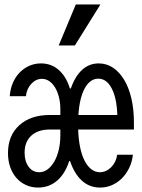

<svg xmlns="http://www.w3.org/2000/svg" viewBox="-20 -836 640 866"><path d="M151.6 10Q201.5 10 237.6 -21.2Q273.8 -52.4 292 -109.4H296.1Q315.4 -51.8 349.7 -20.9Q384 10 431.4 10Q459.8 10 485.1 -1.1Q510.4 -12.2 529.9 -31.7Q549.4 -51.2 562.7 -78.6Q576 -106 579.4 -138H508.6Q503.6 -103.6 481.1 -81.4Q458.5 -59.2 430.2 -59.2Q409 -59.2 391.6 -72.9Q374.1 -86.5 361.5 -111.3Q348.8 -136 341.4 -171.6Q334 -207.2 332.6 -251.8H584V-283.8Q584 -342.8 572.7 -391.6Q561.3 -440.5 540.2 -475.7Q519 -511 489.9 -530.5Q460.8 -550 425.4 -550Q382 -550 350.1 -520.7Q318.2 -491.4 299.6 -437H295.2Q279 -490.2 245.4 -520.1Q211.8 -550 164.8 -550Q136 -550 111.5 -538.9Q87 -527.8 68 -508.1Q49 -488.4 37.6 -461.2Q26.2 -434 24 -402H96.8Q100.6 -436.2 121.5 -458.3Q142.4 -480.4 169.1 -480.4Q187.2 -480.4 202.4 -469.8Q217.6 -459.2 228.6 -441Q239.6 -422.8 245.9 -397.6Q252.2 -372.4 252.2 -343.4V-317.4H205.4Q118.1 -317.4 67.1 -271.1Q16 -224.9 16 -145.6Q16 -111.4 25.9 -82.8Q35.8 -54.2 53.9 -33.6Q72 -13 97 -1.5Q122 10 151.6 10ZM333.6 -317.4Q338.6 -394.6 362.4 -437.9Q386.2 -481.2 423.4 -481.2Q460.7 -481.2 483.6 -437.7Q506.6 -394.2 509.2 -317.4ZM252.2 -251.8V-226Q252.2 -190.6 244.9 -159.9Q237.6 -129.2 224.7 -107Q211.8 -84.8 194.6 -72Q177.4 -59.2 156.8 -59.2Q127.2 -59.2 109.1 -83.8Q91 -108.4 91 -147.2Q91 -196.5 121.1 -224.1Q151.2 -251.8 204.6 -251.8ZM433 -816H322L244.8 -631H317.8Z"/></svg>

Font: CommitMonoV143 ExtLt
Style: Regular
Weight: 200
Monospace: yes
Designer: Eigil Nikolajsen
Foundry: Eigil Nikolajsen
Version: Version 1.143